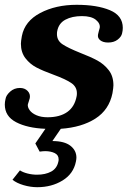

<svg xmlns="http://www.w3.org/2000/svg" viewBox="-21 -527 534 799"><path d="M490 -411Q490 -400 487 -388Q484 -374 468.5 -362Q453 -350 429 -350Q408 -350 396 -359.5Q384 -369 387 -384Q388 -390 390.5 -398.5Q393 -407 394 -411Q397 -429 378 -444.5Q359 -460 320 -460Q279 -460 251 -445Q223 -430 217 -397Q216 -393 216 -385Q216 -358 239.5 -342.5Q263 -327 313 -307Q357 -290 384.5 -275Q412 -260 431.5 -235Q451 -210 451 -172Q451 -163 447 -139Q433 -70 376 -33.5Q319 3 232 9L197 60Q247 60 272 79.5Q297 99 297 129Q297 135 295 145Q285 196 239.5 224Q194 252 134 252Q106 252 77 243.5Q48 235 31 221L62 182Q74 190 93.5 195Q113 200 133 200Q168 200 192 187Q216 174 222 145Q223 142 223 136Q223 118 206.5 110Q190 102 167 102Q158 102 144 104L126 70L168 9Q93 6 46 -18.5Q-1 -43 -1 -92Q-1 -103 2 -115Q4 -130 21 -145.5Q38 -161 62 -161Q82 -161 94 -148.5Q106 -136 103 -119Q101 -112 99 -105.5Q97 -99 95 -93Q93 -82 102 -69Q111 -56 130.5 -47.5Q150 -39 177 -39Q228 -39 259 -61Q290 -83 298 -127Q299 -131 299 -139Q299 -166 275 -182Q251 -198 202 -216Q158 -232 131 -246Q104 -260 85 -284.5Q66 -309 66 -345Q66 -355 70 -377Q82 -439 146.5 -473Q211 -507 298 -507Q383 -507 436.5 -484.5Q490 -462 490 -411Z"/></svg>

Font: Trirong
Style: Bold Italic
Weight: 700
Italic angle: -12°
Designer: Katatrad Team
Foundry: CadsonDemak
Version: Version 1.001